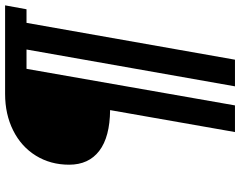

<svg xmlns="http://www.w3.org/2000/svg" viewBox="-112 -628 920 735"><g transform="rotate(-90 347.5 -260.0)"><path d="M294 -298Q191 -299 138 -339.5Q85 -380 85 -455Q85 -526 119.5 -582Q154 -638 216 -669Q278 -700 356 -700H695L680 -618H628L487 180H385L526 -618H452L312 180H210Z"/></g></svg>

Font: Niramit Medium
Style: Italic
Weight: 500
Italic angle: -10°
Designer: Katatrad Aksorn Co.,Ltd.
Foundry: Cadson Demak Co.,Ltd.
Version: Version 1.000; ttfautohint (v1.6)